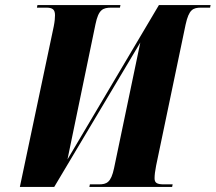

<svg xmlns="http://www.w3.org/2000/svg" viewBox="-20 -734 847 754"><path d="M191 -630 58 0H193L531 -567L428 -74C416 -17 399 -10 368 -10H333L331 0H656L658 -10H624C596 -10 587 -16 587 -34C587 -46 589 -63 593 -83L709 -638C722 -697 738 -704 770 -704H805L807 -714H604L245 -108L355 -639C367 -697 384 -704 418 -704H451L453 -714H127L125 -704H162C187 -704 196 -696 196 -674C196 -664 195 -650 191 -630Z"/></svg>

Font: Noto Serif Display Condensed ExtraBold
Style: Italic
Weight: 800
Width: 3
Italic angle: -12°
Designer: Monotype Design Team
Foundry: Monotype Imaging Inc.
Version: Version 2.009